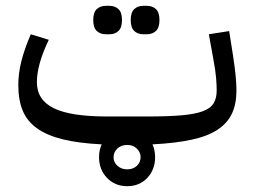

<svg xmlns="http://www.w3.org/2000/svg" viewBox="-20 -487 879 661"><path d="M418 154Q376 154 348.5 125.5Q321 97 321 54Q321 30 330 10Q250 6 195.5 -7.5Q141 -21 107 -45.5Q73 -70 58 -106.5Q43 -143 43 -194Q43 -234 53.5 -276Q64 -318 86 -369L148 -350Q107 -265 107 -204Q107 -143 165 -114.5Q223 -86 348 -86H488Q559 -86 605 -90Q651 -94 678 -104Q705 -114 715.5 -131.5Q726 -149 726 -176Q726 -193 724 -218.5Q722 -244 714 -286L699 -369L769 -380L782 -297Q789 -252 791.5 -223.5Q794 -195 794 -176Q794 -129 778.5 -96Q763 -63 729 -40.5Q695 -18 639.5 -6Q584 6 505 10Q514 30 514 54Q514 97 487 125.5Q460 154 418 154ZM345 -369Q325 -369 313 -380.5Q301 -392 301 -418Q301 -444 313 -455.5Q325 -467 345 -467H356Q376 -467 388 -455.5Q400 -444 400 -418Q400 -392 388 -380.5Q376 -369 356 -369ZM474 -369Q454 -369 442 -380.5Q430 -392 430 -418Q430 -444 442 -455.5Q454 -467 474 -467H485Q505 -467 517 -455.5Q529 -444 529 -418Q529 -392 517 -380.5Q505 -369 485 -369ZM418 12Q397 12 384 24.5Q371 37 371 54Q371 72 384.5 84Q398 96 418 96Q438 96 451 84Q464 72 464 54Q464 37 451 24.5Q438 12 418 12Z"/></svg>

Font: IBM Plex Sans Arabic
Style: Regular
Weight: 400
Designer: Mike Abbink, Paul van der Laan, Pieter van Rosmalen, Wael Morcos, Khajak Apelian
Foundry: Bold Monday
Version: Version 1.005